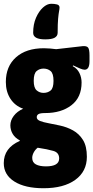

<svg xmlns="http://www.w3.org/2000/svg" viewBox="-25 -787 495 1019"><path d="M206 212Q108 212 51.5 176.5Q-5 141 -5 79Q-5 -2 80 -39V-42Q55 -55 42.5 -76Q30 -97 30 -122Q30 -148 48 -172Q66 -196 98 -210Q55 -225 30.5 -262.5Q6 -300 6 -352Q6 -435 60 -483Q114 -531 208 -531Q225 -531 241 -529.5Q257 -528 273 -526L413 -542Q435 -544 442.5 -534.5Q450 -525 450 -493V-462Q450 -417 424 -417Q415 -417 399.5 -423.5Q384 -430 363 -440L361 -436Q385 -423 396.5 -399.5Q408 -376 408 -349Q408 -270 354 -228.5Q300 -187 215 -187Q189 -187 179.5 -181.5Q170 -176 170 -165Q170 -152 187.5 -145Q205 -138 233 -133Q261 -128 292 -121Q330 -113 362.5 -95Q395 -77 415.5 -44Q436 -11 436 45Q436 123 374.5 167.5Q313 212 206 212ZM206 -294Q228 -294 243.5 -306.5Q259 -319 259 -358Q259 -397 243.5 -410Q228 -423 206 -423Q185 -423 169.5 -410Q154 -397 154 -358Q154 -321 169.5 -307.5Q185 -294 206 -294ZM219 96Q289 96 289 54Q289 23 258.5 14Q228 5 175 -3Q162 7 154 22Q146 37 146 51Q146 75 165.5 85.5Q185 96 219 96ZM215 -578Q151 -578 151 -613Q151 -658 166 -692.5Q181 -727 203 -747Q225 -767 247 -767Q264 -767 277.5 -763.5Q291 -760 291 -747Q291 -740 288.5 -727.5Q286 -715 283.5 -688.5Q281 -662 281 -613Q281 -596 265.5 -587Q250 -578 215 -578Z"/></svg>

Font: Asap Condensed Black
Style: Regular
Weight: 900
Width: 3
Designer: Pablo Cosgaya
Foundry: Omnibus-Type
Version: Version 3.001; ttfautohint (v1.8.4.7-5d5b)